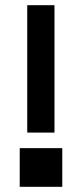

<svg xmlns="http://www.w3.org/2000/svg" viewBox="-20 -720 316 740"><path d="M85 -209H190V-700H85ZM56 0H220V-149H56Z"/></svg>

Font: Meta Space Medium
Style: Regular
Weight: 500
Designer: Meta Pool / Florian Karsten
Foundry: Meta Pool / Florian Karsten
Version: Version 2.000;Glyphs 3.1.1 (3137)